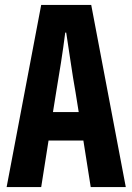

<svg xmlns="http://www.w3.org/2000/svg" viewBox="-20 -763 540 783"><path d="M7 0H148L178 -190H320L350 0H493L352 -743H148ZM196 -306 209 -387C222 -464 236 -549 246 -630H250C263 -549 274 -464 288 -387L301 -306Z"/></svg>

Font: Noto Sans Mono CJK HK
Style: Bold
Weight: 700
Designer: Ryoko NISHIZUKA 西塚涼子 (kana, bopomofo & ideographs); Paul D. Hunt (Latin, Greek & Cyrillic); Sandoll Communications 산돌커뮤니
Foundry: Adobe
Version: Version 2.004;hotconv 1.0.118;makeotfexe 2.5.65603